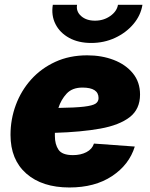

<svg xmlns="http://www.w3.org/2000/svg" viewBox="-20 -789 642 820"><path d="M276.4 11.7Q160.2 11.7 92.5 -47.6Q24.9 -106.9 24.9 -212.9Q24.9 -279.8 47.6 -340.8Q70.3 -401.9 113 -449.5Q155.8 -497.1 216.3 -524.9Q276.9 -552.7 352.5 -552.7Q414.6 -552.7 465.8 -533Q517.1 -513.2 547.6 -475.8Q578.1 -438.5 578.1 -385.3Q578.1 -322.8 533.9 -288.6Q489.7 -254.4 408.2 -239.7Q326.7 -225.1 214.4 -221.7Q214.4 -214.8 214.4 -208Q214.4 -172.4 230 -149.4Q245.6 -126.5 291.5 -126.5Q324.7 -126.5 349.1 -139.2Q373.5 -151.9 381.3 -175.8L555.7 -163.1Q531.7 -85.4 458.5 -36.9Q385.3 11.7 276.4 11.7ZM229.5 -328.1Q301.8 -329.1 338.6 -333.5Q375.5 -337.9 388.2 -346.4Q400.9 -355 400.9 -370.1Q400.9 -415 332 -415Q288.6 -415 264.6 -389.2Q240.7 -363.3 229.5 -328.1ZM369.6 -605.5Q314.9 -605.5 275.4 -627.2Q235.8 -648.9 217 -686Q198.2 -723.1 205.6 -768.6H309.1Q304.2 -740.2 326.4 -720.5Q348.6 -700.7 385.7 -700.7Q422.4 -700.7 450.7 -720.5Q479 -740.2 483.9 -768.6H588.4Q581.1 -723.1 549.6 -686Q518.1 -648.9 471.2 -627.2Q424.3 -605.5 369.6 -605.5Z"/></svg>

Font: Inter Black
Style: Italic
Weight: 900
Italic angle: -9.39999°
Designer: Rasmus Andersson
Foundry: rsms
Version: Version 4.000;git-a52131595